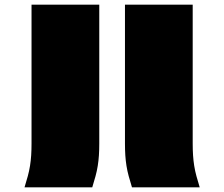

<svg xmlns="http://www.w3.org/2000/svg" viewBox="-20 -757 960 822"><path d="M375 45H85Q93 19 99 -3Q105 -25 108.5 -47Q112 -69 113.5 -92Q115 -115 115 -142V-737H405V-142Q405 -115 403.5 -92Q402 -69 398.5 -47Q395 -25 389 -3Q383 19 375 45ZM545 45Q537 19 531 -3Q525 -25 521.5 -47Q518 -69 516.5 -92Q515 -115 515 -142V-737H805V-142Q805 -115 806.5 -92Q808 -69 811.5 -47Q815 -25 821 -3Q827 19 835 45Z"/></svg>

Font: ChangwonDangamAsac Bold
Style: Regular
Weight: 700
Designer: Choi Chi-young, Lee Youngbeen, Kim Jungjin, Yoon Jihee, Han Dohee
Foundry: YoonDesign Inc.
Version: Version 1.010;Build 20210623